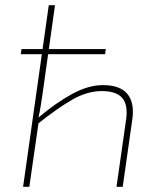

<svg xmlns="http://www.w3.org/2000/svg" viewBox="-20 -720 600 740"><path d="M192 -700 144 -358Q140 -332 137 -312.5Q134 -293 128 -265L129 -250L93 0H69L168 -700ZM388 -531 385 -511H60L63 -531ZM377 -392Q442 -392 470.5 -358.5Q499 -325 490 -260L453 0H429L466 -259Q474 -316 451 -342.5Q428 -369 373 -369Q317 -369 260.5 -337Q204 -305 126 -243L127 -266Q197 -325 259 -358.5Q321 -392 377 -392Z"/></svg>

Font: Exo 2 Thin
Style: Italic
Weight: 250
Italic angle: -8°
Designer: Natanael Gama
Foundry: Natanael Gama
Version: Version 2.010